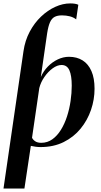

<svg xmlns="http://www.w3.org/2000/svg" viewBox="-34 -850 590 1124"><path d="M-13.5 253.5 103.5 -550.5Q112.5 -613 140 -664.5Q167.5 -716 206.5 -753Q245.5 -790 289.8 -810Q334 -830 377 -830Q392.5 -830 404.8 -828Q417 -826 424.5 -822L412 -736.5Q396 -749 374.5 -754.5Q353 -760 328.5 -760Q302.5 -760 285.8 -751.2Q269 -742.5 258.8 -719.8Q248.5 -697 242 -655L205 -399Q220 -433.5 246 -460.2Q272 -487 304.2 -502.2Q336.5 -517.5 370 -517.5Q416 -517.5 449.5 -496.5Q483 -475.5 501.2 -434Q519.5 -392.5 519.5 -330.5Q519.5 -267.5 498.8 -206.8Q478 -146 437.8 -96.8Q397.5 -47.5 338.5 -18.2Q279.5 11 203 11Q189 11 174.5 9Q160 7 146.5 4L109 253.5ZM207.5 -14Q244 -14 272.8 -34.8Q301.5 -55.5 323 -90.5Q344.5 -125.5 358.5 -169Q372.5 -212.5 379.2 -259Q386 -305.5 386 -348.5Q386 -407.5 372.2 -438.5Q358.5 -469.5 326.5 -469.5Q301 -469.5 274 -449.8Q247 -430 225.8 -399.2Q204.5 -368.5 196 -334.5L153.5 -43.5Q159.5 -31 172.8 -22.5Q186 -14 207.5 -14Z"/></svg>

Font: Merriweather 144pt SemiBold
Style: Italic
Weight: 600
Italic angle: -7.8°
Version: Version 2.101